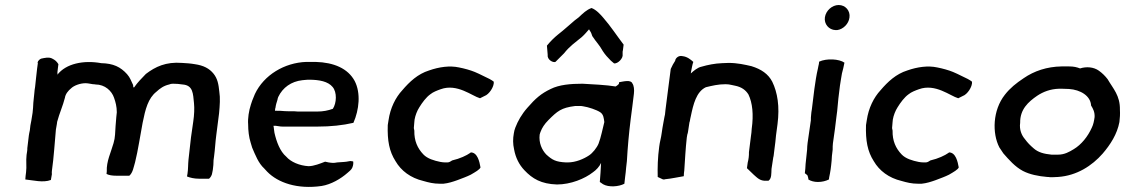

<svg xmlns="http://www.w3.org/2000/svg" viewBox="-20 -736 4508 766"><path d="M128 -462C125 -439 123 -414 120 -389C119 -381 117 -373 117 -365L115 -346L113 -326C112 -313 112 -299 110 -286L105 -255C102 -242 100 -229 99 -216C97 -208 96 -201 95 -195L89 -145C89 -141 89 -136 88 -131L86 -118C83 -94 87 -72 84 -49C83 -39 81 -29 81 -20C112 -17 152 -6 183 -18L187 -41C187 -45 186 -49 187 -54C195 -110 198 -166 203 -219C204 -227 206 -235 207 -242L208 -250C217 -284 231 -314 239 -346C241 -361 253 -375 263 -383C275 -395 300 -404 321 -404C333 -404 341 -401 351 -400C354 -400 357 -400 361 -399C399 -399 426 -373 435 -346C441 -329 446 -311 446 -288L444 -269C442 -247 440 -220 439 -199L437 -182C436 -176 434 -171 433 -165C423 -129 404 -92 406 -52L405 -42C415 -37 428 -35 443 -35H496C510 -47 513 -69 519 -89C531 -137 539 -194 549 -246C560 -301 571 -344 604 -370C618 -383 633 -394 655 -399C659 -401 664 -402 670 -402C683 -402 696 -401 708 -399C751 -396 750 -362 754 -324C756 -304 755 -278 751 -251L742 -188C738 -158 736 -129 732 -99C730 -80 731 -62 728 -43L726 -32C738 -27 755 -23 774 -23H814C820 -28 826 -37 827 -48L829 -58C831 -70 832 -86 832 -97L834 -112C838 -141 839 -169 843 -198L854 -284C857 -316 859 -345 855 -370C852 -400 848 -422 832 -442C815 -463 792 -475 757 -480C740 -483 724 -484 706 -485C642 -490 600 -470 562 -441C544 -422 531 -410 514 -386L511 -392C511 -393 512 -395 511 -397C502 -415 500 -425 487 -440C461 -469 432 -483 384 -484C313 -497 243 -482 209 -438C209 -441 210 -444 209 -447C211 -462 211 -467 213 -480C206 -491 201 -496 187 -503C174 -509 158 -505 144 -502C133 -497 128 -487 131 -484Z M970 -240C970 -215 973 -189 980 -167C982 -160 984 -154 986 -147C999 -117 1011 -85 1034 -64C1038 -60 1042 -55 1046 -51C1089 -7 1166 20 1263 6C1301 0 1340 -23 1366 -46C1373 -52 1381 -58 1385 -66C1390 -77 1390 -87 1389 -92C1383 -93 1378 -94 1374 -93C1356 -89 1346 -90 1325 -88C1311 -85 1305 -86 1291 -88L1277 -91C1259 -84 1232 -73 1211 -73C1175 -75 1140 -90 1122 -111C1097 -132 1083 -171 1075 -206C1073 -215 1073 -226 1071 -234H1081C1092 -233 1096 -231 1107 -231H1248C1299 -231 1347 -236 1390 -246C1413 -298 1420 -365 1395 -413C1368 -463 1312 -487 1239 -489H1202C1115 -486 1033 -437 997 -361C994 -352 989 -343 986 -334C984 -329 983 -324 981 -319C973 -295 968 -263 970 -240ZM1077 -294C1078 -298 1077 -302 1079 -306C1080 -316 1084 -329 1087 -338C1088 -342 1088 -345 1090 -349C1108 -387 1142 -411 1186 -416C1192 -417 1200 -417 1208 -418H1213C1254 -418 1289 -411 1307 -389C1325 -368 1323 -325 1308 -302C1289 -295 1269 -291 1246 -291H1178C1170 -291 1163 -291 1155 -292H1135C1121 -292 1111 -293 1097 -294H1085C1083 -295 1080 -294 1077 -294Z M1527 -237C1525 -175 1533 -132 1558 -93C1580 -55 1618 -26 1669 -14C1690 -8 1709 -3 1735 -3H1749C1769 -5 1787 -11 1804 -17C1825 -25 1842 -31 1858 -39C1877 -50 1893 -59 1897 -68C1893 -91 1885 -128 1858 -128C1858 -127 1857 -127 1856 -126C1842 -116 1815 -103 1784 -96C1778 -92 1772 -88 1765 -88H1756C1750 -88 1743 -89 1737 -90C1712 -95 1685 -103 1669 -120C1646 -144 1632 -174 1633 -215L1631 -225C1632 -232 1632 -242 1633 -249L1634 -259C1637 -276 1644 -294 1653 -308C1664 -326 1680 -348 1697 -360C1708 -369 1724 -375 1738 -380C1804 -404 1863 -353 1895 -344L1913 -353C1931 -359 1952 -390 1950 -410C1946 -413 1941 -417 1933 -421C1917 -428 1898 -439 1874 -449C1857 -456 1832 -463 1811 -467C1774 -475 1732 -469 1692 -455C1647 -441 1614 -410 1585 -376C1558 -347 1537 -305 1530 -256Z M2030 -204C2026 -183 2026 -162 2031 -140C2037 -107 2051 -79 2072 -57C2104 -23 2139 -2 2202 0C2257 0 2313 -23 2346 -49C2358 -57 2372 -72 2378 -86C2376 -54 2376 -41 2373 -10L2386 -1C2408 12 2449 9 2471 -3L2474 -30C2476 -43 2477 -56 2478 -67L2481 -93C2484 -147 2489 -203 2496 -259C2501 -299 2505 -326 2509 -362C2511 -378 2509 -395 2503 -403C2497 -419 2468 -411 2450 -408L2449 -401C2444 -396 2440 -393 2436 -391C2402 -397 2340 -400 2304 -402C2256 -402 2211 -398 2177 -381C2139 -363 2116 -343 2084 -306C2061 -280 2046 -253 2036 -227C2033 -219 2031 -212 2030 -204ZM2162 -554 2165 -518C2162 -498 2186 -485 2196 -489L2230 -523C2254 -553 2272 -564 2302 -589C2317 -603 2319 -607 2330 -619C2337 -606 2336 -613 2343 -592C2360 -566 2370 -559 2385 -532C2394 -518 2405 -506 2417 -494L2430 -483C2445 -481 2467 -504 2464 -519V-530C2466 -537 2466 -546 2468 -558C2442 -592 2416 -632 2387 -665C2376 -678 2359 -697 2340 -704C2320 -697 2306 -683 2289 -667C2280 -661 2267 -650 2249 -634C2214 -602 2195 -594 2162 -554ZM2133 -199C2134 -204 2136 -208 2137 -211C2142 -225 2152 -241 2168 -257C2204 -293 2219 -306 2274 -313C2286 -313 2298 -314 2306 -312C2327 -309 2360 -298 2375 -288C2388 -279 2389 -264 2391 -249C2384 -222 2378 -189 2368 -163C2361 -146 2344 -125 2330 -116C2309 -102 2277 -88 2245 -88H2238C2197 -90 2183 -98 2159 -120C2142 -138 2129 -166 2133 -199Z M2610 -151C2604 -107 2603 -67 2604 -30L2619 -23C2624 -20 2629 -19 2634 -21C2658 -23 2688 -30 2708 -33C2708 -41 2709 -49 2710 -56C2713 -99 2715 -143 2720 -187L2722 -199C2724 -203 2724 -207 2725 -211C2726 -222 2729 -233 2730 -244C2730 -247 2731 -249 2732 -252L2734 -263C2734 -266 2736 -269 2736 -272C2746 -320 2758 -370 2796 -388C2821 -394 2845 -400 2874 -400C2884 -400 2891 -399 2899 -397C2904 -396 2908 -395 2913 -394C2938 -389 2955 -377 2966 -359C2982 -326 2987 -279 2979 -222C2979 -212 2977 -202 2976 -193C2973 -171 2971 -150 2968 -129C2968 -122 2968 -115 2967 -108C2966 -101 2965 -94 2963 -87L2960 -65L2987 -39C3000 -28 3012 -13 3037 -15H3046C3059 -24 3057 -44 3058 -62L3065 -108C3067 -114 3067 -121 3068 -127L3070 -143C3072 -161 3075 -178 3076 -196L3082 -241C3091 -311 3082 -367 3061 -410C3045 -441 3017 -460 2978 -472C2952 -478 2922 -485 2887 -485C2878 -485 2869 -484 2861 -484C2832 -483 2803 -477 2779 -470C2763 -467 2747 -453 2736 -443L2737 -450C2740 -464 2742 -478 2746 -489C2736 -498 2722 -510 2703 -512C2687 -516 2676 -504 2674 -496V-494C2668 -485 2661 -473 2656 -461L2645 -376C2641 -349 2639 -325 2635 -298L2633 -279L2631 -270C2629 -256 2625 -241 2623 -226L2620 -206C2618 -188 2612 -169 2610 -151Z M3229 -381C3226 -360 3222 -321 3219 -300C3218 -292 3216 -285 3216 -277C3215 -271 3215 -264 3215 -256L3202 -166C3201 -157 3200 -148 3200 -139C3198 -123 3196 -97 3194 -82C3194 -71 3192 -56 3191 -45L3201 -37C3203 -33 3204 -28 3205 -23V-20C3214 -14 3228 -10 3243 -10C3260 -10 3275 -14 3287 -20L3288 -28C3290 -40 3293 -50 3294 -61L3296 -77C3298 -89 3298 -102 3299 -114L3302 -139C3302 -148 3302 -156 3303 -164L3311 -221C3313 -236 3315 -255 3317 -270L3320 -293C3322 -321 3327 -364 3331 -394C3333 -410 3337 -429 3339 -443C3342 -455 3347 -473 3349 -486C3328 -501 3278 -504 3248 -490L3247 -481C3246 -476 3244 -469 3243 -462C3237 -437 3233 -409 3229 -381ZM3271 -667C3267 -640 3287 -617 3313 -616H3320C3344 -619 3366 -641 3369 -666C3373 -693 3353 -716 3326 -716C3300 -716 3275 -694 3271 -667Z M3435 -237C3433 -175 3441 -132 3466 -93C3488 -55 3526 -26 3577 -14C3598 -8 3617 -3 3643 -3H3657C3677 -5 3695 -11 3712 -17C3733 -25 3750 -31 3766 -39C3785 -50 3801 -59 3805 -68C3801 -91 3793 -128 3766 -128C3766 -127 3765 -127 3764 -126C3750 -116 3723 -103 3692 -96C3686 -92 3680 -88 3673 -88H3664C3658 -88 3651 -89 3645 -90C3620 -95 3593 -103 3577 -120C3554 -144 3540 -174 3541 -215L3539 -225C3540 -232 3540 -242 3541 -249L3542 -259C3545 -276 3552 -294 3561 -308C3572 -326 3588 -348 3605 -360C3616 -369 3632 -375 3646 -380C3712 -404 3771 -353 3803 -344L3821 -353C3839 -359 3860 -390 3858 -410C3854 -413 3849 -417 3841 -421C3825 -428 3806 -439 3782 -449C3765 -456 3740 -463 3719 -467C3682 -475 3640 -469 3600 -455C3555 -441 3522 -410 3493 -376C3466 -347 3445 -305 3438 -256Z M3989 -358C3940 -296 3938 -204 3967 -148C3972 -140 3978 -132 3983 -124C4005 -99 4029 -71 4061 -54C4088 -40 4122 -33 4158 -30C4162 -30 4165 -30 4169 -29H4179C4187 -29 4194 -30 4201 -30C4276 -35 4337 -75 4379 -123C4410 -159 4437 -201 4446 -249C4448 -265 4449 -281 4448 -298C4449 -355 4421 -382 4399 -420C4389 -433 4378 -444 4364 -454C4343 -469 4314 -471 4289 -463C4276 -468 4264 -471 4245 -471H4215C4157 -470 4106 -453 4064 -424C4034 -404 4010 -385 3989 -358ZM4050 -246C4049 -300 4083 -330 4118 -354C4142 -370 4171 -381 4205 -382H4216C4226 -382 4235 -381 4245 -381C4290 -378 4331 -354 4333 -315C4341 -302 4348 -289 4347 -269C4345 -254 4342 -239 4336 -227C4320 -191 4294 -159 4264 -141C4246 -130 4227 -119 4201 -119H4175C4145 -122 4122 -128 4104 -144C4090 -156 4080 -166 4069 -181C4056 -196 4046 -219 4050 -246Z"/></svg>

Font: Hussar Pisanka
Style: Kur
Weight: 400
Designer: Robert Jablonski
Foundry: Cannot Into Space Fonts
Version: Version 1.070